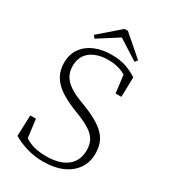

<svg xmlns="http://www.w3.org/2000/svg" viewBox="-208 -947 938 1062"><g transform="rotate(30 261.5 -416.5)"><path d="M243 14Q183 14 131.5 -2.5Q80 -19 49 -39L54 -172H90L108 -33L71 -47V-78Q100 -57 125.5 -44Q151 -31 179.5 -25.5Q208 -20 242 -20Q297 -20 337.5 -36Q378 -52 399.5 -83.5Q421 -115 421 -160Q421 -196 407.5 -222Q394 -248 361.5 -269.5Q329 -291 274 -312L237 -327Q184 -349 146.5 -375.5Q109 -402 89.5 -437Q70 -472 70 -518Q70 -574 98 -612Q126 -650 172.5 -669Q219 -688 276 -688Q331 -688 370 -674.5Q409 -661 442 -639L439 -513H402L385 -647L418 -633V-605Q385 -631 351.5 -642.5Q318 -654 274 -654Q229 -654 194 -639.5Q159 -625 139.5 -597Q120 -569 120 -527Q120 -491 135 -465Q150 -439 178.5 -419Q207 -399 248 -383L287 -368Q356 -341 396.5 -312.5Q437 -284 454.5 -250Q472 -216 472 -168Q472 -112 443 -71Q414 -30 363 -8Q312 14 243 14ZM288 -847 418 -734 405 -717 256 -812H298L149 -717L136 -734L266 -847Z"/></g></svg>

Font: Source Serif 4 18pt Light
Style: Regular
Weight: 300
Designer: Frank Grießhammer
Foundry: Adobe Systems Incorporated
Version: Version 4.004;hotconv 1.0.116;makeotfexe 2.5.65601